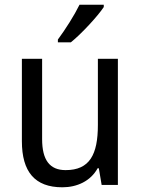

<svg xmlns="http://www.w3.org/2000/svg" viewBox="-20 -786 599 816"><path d="M421 -756V-766H318C296 -721 258 -661 226 -618V-606H281C326 -642 396 -718 421 -756ZM481 -536H396V-255C396 -129 361 -63 259 -63C191 -63 159 -106 159 -195V-536H73V-186C73 -56 128 10 245 10C307 10 365 -16 395 -71H400L412 0H481Z"/></svg>

Font: Noto Sans Devanagari SemiCondensed
Style: Regular
Weight: 400
Width: 4
Designer: Jelle Bosma - Monotype Design Team
Foundry: Monotype Imaging Inc.
Version: Version 2.004